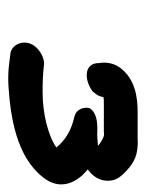

<svg xmlns="http://www.w3.org/2000/svg" viewBox="39 -724 370 489"><g transform="rotate(90 224.5 -479.0)"><path d="M117 -320C140 -317 163 -313 198 -315C276 -320 378 -335 431 -403C465 -445 443 -482 431 -497C426 -504 419 -510 411 -517C434 -533 443 -556 439 -578C437 -592 427 -604 414 -616C394 -634 375 -647 329 -644H265C227 -644 180 -638 151 -598C136 -576 139 -555 140 -546C140 -503 190 -510 214 -531V-532C222 -540 225 -547 227 -557C231 -558 238 -558 245 -558H315C317 -558 320 -559 326 -558C333 -556 347 -547 350 -544V-543C344 -542 334 -542 322 -541C314 -541 308 -542 297 -541C268 -540 253 -525 254 -516C253 -504 259 -489 273 -484H275L276 -483C310 -476 337 -460 355 -437C325 -416 268 -402 215 -402C183 -402 170 -403 149 -405C135 -408 120 -401 114 -397C72 -371 87 -325 115 -320Z"/></g></svg>

Font: Stray Cat
Style: BlkObl
Weight: 900
Version: Version 1.0